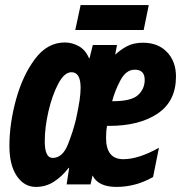

<svg xmlns="http://www.w3.org/2000/svg" viewBox="-20 -725 720 755"><path d="M545 -607 565 -705H297L276 -607ZM250 -65H252L242 0H336L344 -35Q366 10 438 10Q514 10 582 -29L605 -144Q525 -99 465 -99Q397 -99 397 -183Q397 -210 401 -230H410Q528 -230 600 -278.5Q672 -327 672 -424Q672 -483 637 -520Q602 -557 542 -557Q505 -557 479 -543Q453 -529 433 -510L440 -548H345L332 -496H330Q317 -528 290.5 -543Q264 -558 235 -558Q166 -558 117.5 -493Q69 -428 43 -333.5Q17 -239 17 -151Q17 -76 46 -33Q75 10 121 10Q160 10 192 -10.5Q224 -31 250 -65ZM510 -451Q549 -451 549 -411Q549 -375 522.5 -351Q496 -327 424 -327H421Q432 -369 454 -410Q476 -451 510 -451ZM156 -169Q156 -224 170.5 -287Q185 -350 209 -395.5Q233 -441 261 -441Q297 -441 297 -380Q297 -359 293 -331Q289 -303 279 -257Q268 -210 247 -157Q226 -104 187 -104Q156 -104 156 -169Z"/></svg>

Font: Noto Sans UI Condensed ExtraBold
Style: Italic
Weight: 800
Width: 3
Designer: Monotype Design Team
Foundry: Monotype Imaging Inc.
Version: 1.001